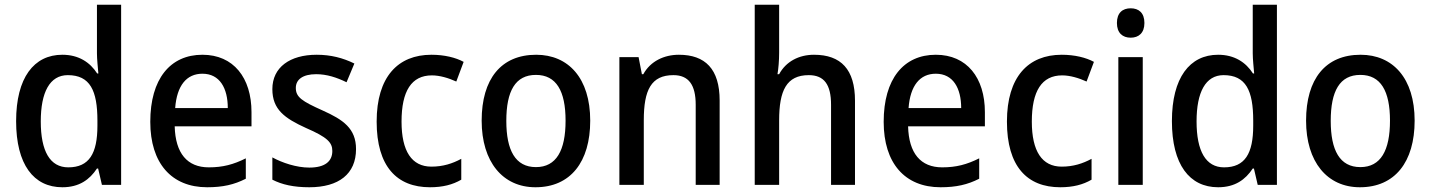

<svg xmlns="http://www.w3.org/2000/svg" viewBox="-20 -780 6036 810"><path d="M243 10C314 10 358 -22 389 -69H394L410 0H491V-760H389V-555C389 -530 393 -494 395 -470H390C360 -517 312 -549 243 -549C123 -549 48 -452 48 -269C48 -86 122 10 243 10ZM268 -74C191 -74 152 -142 152 -268C152 -391 190 -463 266 -463C360 -463 391 -398 391 -271V-250C391 -132 356 -74 268 -74Z M834 -549C698 -549 614 -447 614 -266C614 -92 703 10 854 10C920 10 968 -1 1017 -26V-112C965 -86 920 -74 861 -74C770 -74 720 -133 717 -247H1041V-307C1041 -452 965 -549 834 -549ZM834 -469C907 -469 941 -408 941 -324H719C726 -419 767 -469 834 -469Z M1482 -151C1482 -238 1428 -275 1341 -314C1254 -353 1228 -370 1228 -409C1228 -445 1258 -467 1314 -467C1359 -467 1401 -453 1442 -433L1475 -512C1426 -536 1375 -549 1316 -549C1203 -549 1129 -496 1129 -404C1129 -318 1181 -281 1271 -240C1361 -201 1382 -179 1382 -143C1382 -100 1352 -73 1285 -73C1231 -73 1171 -93 1129 -116V-22C1170 -1 1219 10 1285 10C1409 10 1482 -46 1482 -151Z M1794 10C1848 10 1890 -1 1926 -22V-110C1889 -90 1849 -77 1800 -77C1717 -77 1674 -142 1674 -267C1674 -396 1716 -462 1802 -462C1835 -462 1872 -451 1905 -436L1936 -519C1903 -537 1855 -549 1800 -549C1659 -549 1569 -456 1569 -267C1569 -78 1654 10 1794 10Z M2470 -271C2470 -450 2378 -549 2242 -549C2094 -549 2012 -447 2012 -271C2012 -97 2101 10 2239 10C2387 10 2470 -97 2470 -271ZM2116 -270C2116 -396 2154 -464 2241 -464C2327 -464 2366 -396 2366 -271C2366 -145 2327 -75 2241 -75C2154 -75 2116 -146 2116 -270Z M2844 -549C2782 -549 2724 -522 2694 -467H2688L2674 -539H2593V0H2696V-273C2696 -400 2727 -463 2821 -463C2886 -463 2915 -421 2915 -338V0H3016V-356C3016 -489 2955 -549 2844 -549Z M3267 -558V-760H3164V0H3267V-272C3267 -398 3298 -463 3392 -463C3457 -463 3486 -423 3486 -338V0H3587V-355C3587 -487 3528 -549 3414 -549C3351 -549 3296 -521 3267 -467H3260C3264 -490 3267 -524 3267 -558Z M3928 -549C3792 -549 3708 -447 3708 -266C3708 -92 3797 10 3948 10C4014 10 4062 -1 4111 -26V-112C4059 -86 4014 -74 3955 -74C3864 -74 3814 -133 3811 -247H4135V-307C4135 -452 4059 -549 3928 -549ZM3928 -469C4001 -469 4035 -408 4035 -324H3813C3820 -419 3861 -469 3928 -469Z M4453 10C4507 10 4549 -1 4585 -22V-110C4548 -90 4508 -77 4459 -77C4376 -77 4333 -142 4333 -267C4333 -396 4375 -462 4461 -462C4494 -462 4531 -451 4564 -436L4595 -519C4562 -537 4514 -549 4459 -549C4318 -549 4228 -456 4228 -267C4228 -78 4313 10 4453 10Z M4750 -745C4716 -745 4692 -726 4692 -683C4692 -641 4716 -621 4750 -621C4784 -621 4808 -641 4808 -683C4808 -726 4784 -745 4750 -745ZM4801 -539H4698V0H4801Z M5119 10C5190 10 5234 -22 5265 -69H5270L5286 0H5367V-760H5265V-555C5265 -530 5269 -494 5271 -470H5266C5236 -517 5188 -549 5119 -549C4999 -549 4924 -452 4924 -269C4924 -86 4998 10 5119 10ZM5144 -74C5067 -74 5028 -142 5028 -268C5028 -391 5066 -463 5142 -463C5236 -463 5267 -398 5267 -271V-250C5267 -132 5232 -74 5144 -74Z M5948 -271C5948 -450 5856 -549 5720 -549C5572 -549 5490 -447 5490 -271C5490 -97 5579 10 5717 10C5865 10 5948 -97 5948 -271ZM5594 -270C5594 -396 5632 -464 5719 -464C5805 -464 5844 -396 5844 -271C5844 -145 5805 -75 5719 -75C5632 -75 5594 -146 5594 -270Z"/></svg>

Font: Noto Sans Arabic SemCond Med
Style: Regular
Weight: 500
Width: 4
Designer: Monotype Design Team, Nadine Chahine, Nizar Qandah and Khaled Hosny
Foundry: Monotype Imaging Inc.
Version: Version 2.012